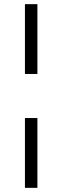

<svg xmlns="http://www.w3.org/2000/svg" viewBox="-20 -724 300 924"><path d="M100 -704H160V-368H100ZM100 -156H160V180H100Z"/></svg>

Font: Changa ExtraLight
Style: Regular
Weight: 400
Version: Version 3.002; ttfautohint (v1.8.2)